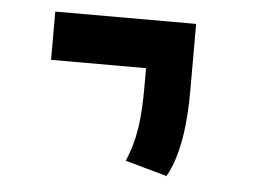

<svg xmlns="http://www.w3.org/2000/svg" viewBox="-37 -632 660 470"><g transform="rotate(5 293.0 -397.5)"><path d="M387.2 -208.5C418.5 -262.7 427.2 -344.2 427.2 -419.9V-585.9H81.1V-467.3H314.5V-419.9C314.5 -344.2 308.1 -290.5 284.7 -237.3Z"/></g></svg>

Font: Cascadia Mono SemiBold
Style: Regular
Weight: 600
Monospace: yes
Designer: Aaron Bell
Foundry: Saja Typeworks
Version: Version 2404.023